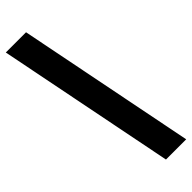

<svg xmlns="http://www.w3.org/2000/svg" viewBox="-309 -815 943 943"><g transform="rotate(-45 162.5 -344.0)"><path d="M184.5 120 0 -808H140.5L325 120Z"/></g></svg>

Font: Encode Sans Condensed
Style: Bold
Weight: 700
Width: 3
Designer: Multiple Designers
Foundry: Impallari Type
Version: Version 2.000